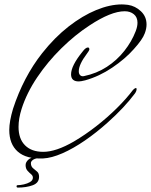

<svg xmlns="http://www.w3.org/2000/svg" viewBox="-20 -651 684 870"><path d="M175 67Q99 70 60.5 36Q22 2 22 -62Q22 -101 39 -158Q86 -302 171 -410Q228 -482 291 -531Q354 -580 416 -605.5Q478 -631 532 -631Q537 -631 544 -630.5Q551 -630 560 -629Q593 -624 618.5 -600Q644 -576 644 -540Q644 -521 636 -500Q626 -472 586 -428Q547 -384 488.5 -344.5Q430 -305 366 -287Q346 -282 337 -282Q302 -282 302 -314Q302 -353 354 -417Q368 -436 379 -436Q385 -435 385 -427Q384 -421 374 -408Q337 -359 337 -328Q337 -316 343.5 -310Q350 -304 360 -306Q418 -318 464 -348Q510 -378 543.5 -420.5Q577 -463 595 -510Q603 -531 603 -548Q603 -573 586.5 -586.5Q570 -600 545 -600Q483 -600 386 -536Q320 -493 258 -432Q196 -371 148.5 -300.5Q101 -230 78 -158Q64 -114 64 -76Q64 -22 93.5 7.5Q123 37 176 37Q234 37 315 -10Q366 -40 416 -79Q466 -118 509.5 -161Q553 -204 583 -244Q591 -252 596 -252Q599 -252 599 -248Q599 -238 591 -227Q567 -195 536.5 -162.5Q506 -130 468 -96Q418 -51 365 -14.5Q312 22 263 43.5Q214 65 175 67ZM61 199Q55 199 55 193Q55 188 61 188Q72 188 88 184.5Q104 181 116.5 173.5Q129 166 129 154Q129 145 121 138.5Q113 132 104.5 122.5Q96 113 96 97Q96 84 108.5 72.5Q121 61 142 61Q150 61 150 66Q136 68 128 74.5Q120 81 120 88Q120 103 129.5 111Q139 119 148 126.5Q157 134 157 150Q157 178 128 188.5Q99 199 61 199Z"/></svg>

Font: Allison
Style: Regular
Weight: 400
Designer: Robert E. Leuschke
Foundry: Robert E. Leuschke
Version: Version 1.010; ttfautohint (v1.8.3)